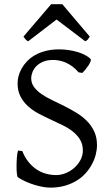

<svg xmlns="http://www.w3.org/2000/svg" viewBox="-20 -860 516 895"><path d="M432.1 -184.1Q432.1 -162.1 426.3 -139.2Q420.4 -116.2 408.4 -94Q396.5 -71.8 378.7 -52Q360.8 -32.2 336.7 -17.6Q312.5 -2.9 282 5.9Q251.5 14.6 214.8 14.6Q198.7 14.6 179.7 11.2Q160.6 7.8 140.6 1.7Q120.6 -4.4 100.8 -13.2Q81.1 -22 64 -33.2Q60.5 -35.2 58.8 -49.8Q57.1 -64.5 57.1 -84.2Q57.1 -104 58.6 -124.5Q60.1 -145 64 -158.2L84 -155.8Q95.2 -127 112.1 -106Q128.9 -85 149.4 -71Q169.9 -57.1 193.6 -50.5Q217.3 -43.9 242.2 -43.9Q264.2 -43.9 286.4 -53Q308.6 -62 326.2 -77.6Q343.8 -93.3 355 -114Q366.2 -134.8 366.2 -158.2Q366.2 -188 353 -209.5Q339.8 -231 318.6 -247.6Q297.4 -264.2 270 -277.3Q242.7 -290.5 214.1 -303.7Q185.5 -316.9 158.2 -331.5Q130.9 -346.2 109.6 -365.7Q88.4 -385.3 75.2 -410.9Q62 -436.5 62 -472.2Q62 -487.3 66.4 -504.9Q70.8 -522.5 80.6 -540Q90.3 -557.6 105.7 -574Q121.1 -590.3 142.8 -602.8Q164.6 -615.2 192.9 -622.6Q221.2 -629.9 256.8 -629.9Q278.8 -629.9 301 -626.5Q323.2 -623 342.5 -617.2Q361.8 -611.3 377.4 -603Q393.1 -594.7 401.9 -585Q405.3 -582 402.1 -573.5Q398.9 -564.9 392.3 -554.9Q385.7 -544.9 377.7 -535.2Q369.6 -525.4 363.8 -520L346.2 -522.9Q332.5 -539.1 317.6 -550Q302.7 -561 287.4 -567.9Q272 -574.7 256.8 -577.6Q241.7 -580.6 228 -580.6Q200.7 -580.6 181.4 -572.5Q162.1 -564.5 149.7 -551.8Q137.2 -539.1 131.3 -523.9Q125.5 -508.8 125.5 -495.1Q125.5 -472.2 138.7 -454.3Q151.9 -436.5 173.3 -421.6Q194.8 -406.7 222.4 -393.6Q250 -380.4 278.8 -366Q307.6 -351.6 335.2 -335Q362.8 -318.4 384.3 -296.9Q405.8 -275.4 418.9 -247.8Q432.1 -220.2 432.1 -184.1ZM398.4 -689.5Q392.6 -680.2 389.2 -675.8Q385.7 -671.4 377.4 -667.5L243.7 -769L111.3 -667.5Q107.4 -669.4 104.7 -671.4Q102.1 -673.3 99.9 -675.8Q97.7 -678.2 95.2 -681.6Q92.8 -685.1 89.4 -689.5L218.3 -840.3H270.5Z"/></svg>

Font: Gentium Plus Phon
Style: Regular
Weight: 400
Designer: J. Victor Gaultney, Annie Olsen, Iska Routamaa, Becca Hirsbrunner
Foundry: SIL International
Version: Version 5.000